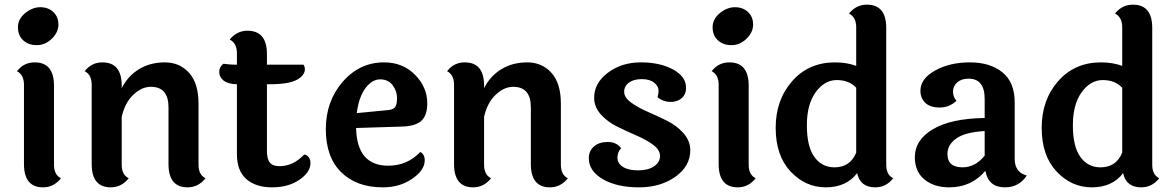

<svg xmlns="http://www.w3.org/2000/svg" viewBox="-20 -795 5049 825"><path d="M153 -764Q187 -764 209 -743.5Q231 -723 231 -689.5Q231 -656 202.5 -628.5Q174 -601 138 -601Q102 -601 79.5 -622Q57 -643 57 -678Q57 -713 88 -738.5Q119 -764 153 -764ZM212 -427V-87Q212 -44 242 -29Q211 10 165 10Q83 10 83 -90V-430Q83 -474 53 -489Q82 -527 129 -527Q212 -527 212 -427Z M833 -350V-87Q833 -44 863 -29Q832 10 786 10Q704 10 704 -90V-334Q704 -422 628 -422Q589 -422 553 -388Q517 -354 503 -293V-87Q503 -44 533 -29Q502 10 456 10Q374 10 374 -90V-430Q374 -474 344 -489Q373 -527 420 -527Q503 -527 503 -427V-416Q529 -468 577 -497.5Q625 -527 688.5 -527Q752 -527 792.5 -482Q833 -437 833 -350Z M1127 -433V-146Q1127 -112 1139.5 -96.5Q1152 -81 1181 -81Q1240 -81 1287 -131Q1298 -130 1306 -120Q1314 -110 1314 -94Q1314 -55 1266.5 -22.5Q1219 10 1149 10Q1079 10 1038.5 -25.5Q998 -61 998 -133V-433Q959 -434 940.5 -449Q922 -464 922 -486Q922 -508 940 -521Q970 -517 992 -517H998V-566Q998 -610 967 -625Q998 -663 1043 -663Q1127 -663 1127 -563V-517H1284Q1290 -508 1290 -498Q1290 -471 1255.5 -452Q1221 -433 1137 -433Z M1513 -309 1648 -322Q1668 -324 1677 -334Q1686 -344 1686 -374Q1686 -404 1667 -429Q1648 -454 1613.5 -454Q1579 -454 1550.5 -416.5Q1522 -379 1513 -309ZM1648 -83Q1730 -83 1786 -142Q1805 -132 1805 -106Q1805 -64 1751.5 -27Q1698 10 1625 10Q1512 10 1446 -55Q1380 -120 1380 -240Q1380 -360 1452.5 -443.5Q1525 -527 1630 -527Q1711 -527 1763.5 -473.5Q1816 -420 1816 -351Q1816 -299 1790 -275.5Q1764 -252 1703 -251L1510 -245Q1514 -83 1648 -83Z M2390 -350V-87Q2390 -44 2420 -29Q2389 10 2343 10Q2261 10 2261 -90V-334Q2261 -422 2185 -422Q2146 -422 2110 -388Q2074 -354 2060 -293V-87Q2060 -44 2090 -29Q2059 10 2013 10Q1931 10 1931 -90V-430Q1931 -474 1901 -489Q1930 -527 1977 -527Q2060 -527 2060 -427V-416Q2086 -468 2134 -497.5Q2182 -527 2245.5 -527Q2309 -527 2349.5 -482Q2390 -437 2390 -350Z M2928 -418Q2928 -390 2909.5 -373.5Q2891 -357 2861 -357Q2831 -357 2805 -377Q2810 -392 2809.5 -408.5Q2809 -425 2790.5 -440Q2772 -455 2737.5 -455Q2703 -455 2682.5 -440Q2662 -425 2662 -400.5Q2662 -376 2691.5 -354.5Q2721 -333 2762.5 -315Q2804 -297 2845.5 -276.5Q2887 -256 2916.5 -223Q2946 -190 2946 -149Q2946 -81 2882 -35.5Q2818 10 2725.5 10Q2633 10 2572 -24Q2510 -60 2510 -115Q2510 -146 2532 -165.5Q2554 -185 2591.5 -185Q2629 -185 2649 -158Q2633 -142 2633 -117.5Q2633 -93 2656.5 -78Q2680 -63 2722.5 -63Q2765 -63 2790.5 -80.5Q2816 -98 2816 -124.5Q2816 -151 2787 -172.5Q2758 -194 2716.5 -212Q2675 -230 2633 -250.5Q2591 -271 2562 -303Q2533 -335 2533 -375Q2533 -438 2592 -482.5Q2651 -527 2733.5 -527Q2816 -527 2872 -496.5Q2928 -466 2928 -418Z M3138 -764Q3172 -764 3194 -743.5Q3216 -723 3216 -689.5Q3216 -656 3187.5 -628.5Q3159 -601 3123 -601Q3087 -601 3064.5 -622Q3042 -643 3042 -678Q3042 -713 3073 -738.5Q3104 -764 3138 -764ZM3197 -427V-87Q3197 -44 3227 -29Q3196 10 3150 10Q3068 10 3068 -90V-430Q3068 -474 3038 -489Q3067 -527 3114 -527Q3197 -527 3197 -427Z M3659 -418Q3628 -451 3575.5 -451Q3523 -451 3485 -399Q3447 -347 3447 -256.5Q3447 -166 3479 -121Q3511 -76 3566 -76Q3633 -76 3659 -139ZM3788 -675V-87Q3788 -44 3818 -29Q3787 10 3741 10Q3676 10 3663 -51Q3616 10 3528.5 10Q3441 10 3377 -58Q3313 -126 3313 -246Q3313 -366 3384 -446.5Q3455 -527 3568 -527Q3618 -527 3659 -512V-678Q3659 -721 3628 -737Q3659 -775 3705 -775Q3788 -775 3788 -675Z M4051 -133Q4051 -76 4116 -76Q4170 -76 4211 -126V-232Q4127 -227 4089 -200Q4051 -173 4051 -133ZM4340 -355V-113Q4340 -54 4392 -41Q4359 10 4298 10Q4227 10 4214 -61Q4154 10 4059 10Q3993 10 3952 -24Q3911 -58 3911 -119Q3911 -194 3989 -240Q4067 -286 4211 -288V-370Q4211 -457 4142 -457Q4111 -457 4093 -441Q4075 -425 4075 -401.5Q4075 -378 4090 -362Q4059 -333 4018 -333Q3977 -333 3956 -353Q3935 -373 3935 -405Q3935 -457 3998 -492Q4061 -527 4147.5 -527Q4234 -527 4287 -484.5Q4340 -442 4340 -355Z M4802 -418Q4771 -451 4718.5 -451Q4666 -451 4628 -399Q4590 -347 4590 -256.5Q4590 -166 4622 -121Q4654 -76 4709 -76Q4776 -76 4802 -139ZM4931 -675V-87Q4931 -44 4961 -29Q4930 10 4884 10Q4819 10 4806 -51Q4759 10 4671.5 10Q4584 10 4520 -58Q4456 -126 4456 -246Q4456 -366 4527 -446.5Q4598 -527 4711 -527Q4761 -527 4802 -512V-678Q4802 -721 4771 -737Q4802 -775 4848 -775Q4931 -775 4931 -675Z"/></svg>

Font: Laila SemiBold
Style: Regular
Weight: 600
Designer: Hitesh Malaviya
Foundry: Indian Type Foundry
Version: Version 1.302;PS 1.0;hotconv 1.0.78;makeotf.lib2.5.61930; tt